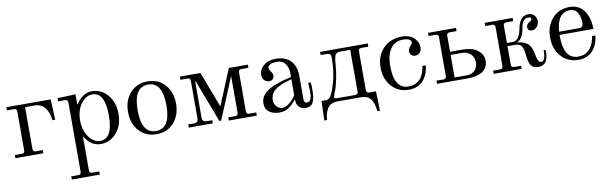

<svg xmlns="http://www.w3.org/2000/svg" viewBox="-46 -907 5189 1630"><g transform="rotate(-10 2548.5 -92.5)"><path d="M30.3 0V-27.3H90.8Q115.2 -27.3 115.2 -51.8V-387.7Q115.2 -412.1 90.8 -412.1H30.3V-439.5H412.1L419.9 -262.7H396.5Q390.1 -330.1 355 -374Q324.7 -412.1 267.1 -412.1H186.5V-51.8Q186.5 -27.3 210.9 -27.3H271.5V0Z M470.7 234.4H531.2Q555.7 234.4 555.7 210V-387.7Q555.7 -412.1 531.2 -412.1H470.7V-439.5L627 -445.3V-359.4L630.9 -358.4Q651.9 -396 688.5 -421.6Q725.1 -447.3 766.1 -447.3Q847.7 -447.3 902.8 -382.8Q958 -318.4 958 -219.7Q958 -121.1 902.8 -56.6Q847.7 7.8 766.1 7.8Q682.1 7.8 629.9 -80.1L627 -79.1V210Q627 234.4 651.4 234.4H711.9V261.7H470.7ZM766.1 -19.5Q875 -19.5 875 -219.7Q875 -419.9 766.1 -419.9Q710.9 -419.9 668.9 -363Q627 -306.2 627 -219.7Q627 -133.3 668.9 -76.4Q710.9 -19.5 766.1 -19.5Z M1096.9 -56.4Q1040 -120.6 1040 -219.7Q1040 -318.8 1096.9 -383.1Q1153.8 -447.3 1247.1 -447.3Q1340.3 -447.3 1397.2 -383.1Q1454.1 -318.8 1454.1 -219.7Q1454.1 -120.6 1397.2 -56.4Q1340.3 7.8 1247.1 7.8Q1153.8 7.8 1096.9 -56.4ZM1247.1 -419.9Q1123 -419.9 1123 -219.7Q1123 -19.5 1247.1 -19.5Q1371.1 -19.5 1371.1 -219.7Q1371.1 -419.9 1247.1 -419.9Z M1525.4 0V-27.3H1575.7Q1611.3 -27.3 1611.3 -63.5V-388.2Q1611.3 -412.1 1587.4 -412.1H1525.4V-439.5H1703.1L1820.3 -130.9L1947.8 -439.5H2111.3V-412.1H2050.8Q2026.4 -412.1 2026.4 -387.7V-51.8Q2026.4 -27.3 2050.8 -27.3H2111.3V0H1870.1V-27.3H1930.7Q1955.1 -27.3 1955.1 -51.8V-367.2H1954.6L1806.2 -10.7H1790.5L1652.3 -374.5H1646.5V-63.5Q1646.5 -27.3 1682.1 -27.3H1732.4V0Z M2184.6 -92.8Q2184.6 -184.1 2320.8 -234.4Q2382.3 -256.8 2454.1 -272.9V-310.5Q2454.1 -328.1 2449.2 -345.9Q2444.3 -363.8 2434.1 -381.1Q2423.8 -398.4 2404.8 -409.2Q2385.7 -419.9 2360.4 -419.9Q2321.3 -419.9 2304.2 -411.1Q2279.3 -398.4 2279.3 -381.8Q2279.3 -367.2 2291 -352.1Q2309.1 -330.1 2309.1 -312Q2309.1 -294.4 2299.3 -282Q2289.6 -269.5 2266.6 -269.5Q2240.7 -269.5 2224.4 -287.6Q2208 -305.7 2208 -332Q2208 -378.9 2247.1 -413.1Q2286.1 -447.3 2355.5 -447.3Q2398.9 -447.3 2432.4 -433.3Q2465.8 -419.4 2485.6 -395Q2505.4 -370.6 2515.4 -340.3Q2525.4 -310.1 2525.4 -274.4V-62Q2525.4 -49.3 2533 -42.2Q2540.5 -35.2 2548.8 -35.2Q2563 -35.2 2572.3 -42.2Q2581.5 -49.3 2585.7 -64Q2589.8 -78.6 2591.3 -93.8Q2592.8 -108.9 2592.8 -131.3Q2592.8 -153.8 2589.8 -197.8H2611.3Q2614.3 -168 2614.3 -131.3Q2614.3 -102.1 2611.6 -80.8Q2608.9 -59.6 2601.3 -37.6Q2593.8 -15.6 2577.1 -3.9Q2560.5 7.8 2535.2 7.8Q2497.6 7.8 2475.8 -13.2Q2454.1 -34.2 2454.1 -76.2L2451.2 -77.6Q2420.4 -38.6 2386.5 -15.4Q2352.5 7.8 2307.6 7.8Q2253.4 7.8 2219 -17.1Q2184.6 -42 2184.6 -92.8ZM2267.6 -103.5Q2267.6 -72.8 2288.3 -50Q2309.1 -27.3 2338.9 -27.3Q2391.6 -27.3 2454.1 -113.8V-252.4Q2386.2 -237.8 2331.1 -207Q2267.6 -171.4 2267.6 -103.5Z M2668.9 140.6 2673.8 -27.3H2715.8Q2742.2 -27.3 2761.2 -64.7Q2780.3 -102.1 2799.3 -171.9Q2823.2 -259.3 2823.2 -380.9Q2823.2 -396 2814.7 -404.1Q2806.2 -412.1 2783.2 -412.1H2734.4V-439.5H3145.5V-412.1H3085Q3060.5 -412.1 3060.5 -387.7V-51.8Q3060.5 -27.3 3085 -27.3H3143.6L3148.4 140.6H3125Q3122.6 109.9 3116.5 86.4Q3110.4 63 3097.7 42.5Q3085 22 3063 11Q3041 0 3009.8 0H2807.6Q2776.4 0 2754.4 11Q2732.4 22 2719.7 42.5Q2707 63 2700.9 86.4Q2694.8 109.9 2692.4 140.6ZM2784.7 -38.1Q2784.7 -27.3 2803.2 -27.3H2965.3Q2989.3 -27.3 2989.3 -50.3V-412.1H2902.8Q2888.7 -412.1 2879.6 -408.4Q2870.6 -404.8 2864.5 -398.4Q2858.4 -392.1 2854.7 -378.2Q2851.1 -364.3 2849.1 -348.9Q2847.2 -333.5 2845.2 -306.2Q2841.3 -250 2828.1 -185.8Q2814.9 -121.6 2799.3 -85.4Q2784.7 -49.8 2784.7 -38.1Z M3216.8 -219.7Q3216.8 -319.3 3278.8 -383.3Q3340.8 -447.3 3443.4 -447.3Q3473.1 -447.3 3497.6 -439Q3522 -430.7 3537.1 -418Q3552.2 -405.3 3562.5 -389.2Q3572.8 -373 3576.9 -358.6Q3581.1 -344.2 3581.1 -331.5Q3581.1 -304.2 3565.7 -285.9Q3550.3 -267.6 3523.9 -267.6Q3504.9 -267.6 3491.9 -279.3Q3479 -291 3479 -309.6Q3479 -336.9 3500 -357.9Q3515.6 -374 3515.6 -387.7Q3515.6 -391.1 3514.2 -394.8Q3512.7 -398.4 3507.8 -403.1Q3502.9 -407.7 3495.4 -411.4Q3487.8 -415 3473.9 -417.5Q3460 -419.9 3442.4 -419.9Q3412.1 -419.9 3387.9 -408.9Q3363.8 -397.9 3347.4 -379.4Q3331.1 -360.8 3320.3 -335Q3309.6 -309.1 3304.7 -280.5Q3299.8 -252 3299.8 -219.7Q3299.8 -19.5 3423.8 -19.5Q3460.4 -19.5 3488.3 -33.4Q3516.1 -47.4 3532.5 -70.8Q3548.8 -94.2 3557.4 -118.9Q3565.9 -143.6 3569.3 -171.4H3597.7Q3596.2 -148.9 3590.6 -126.2Q3585 -103.5 3571.8 -78.9Q3558.6 -54.2 3539.8 -35.4Q3521 -16.6 3491 -4.4Q3460.9 7.8 3423.8 7.8Q3330.6 7.8 3273.7 -56.4Q3216.8 -120.6 3216.8 -219.7Z M3665 0V-27.3H3725.6Q3750 -27.3 3750 -51.8V-387.7Q3750 -412.1 3725.6 -412.1H3665V-439.5H3906.2V-412.1H3845.7Q3821.3 -412.1 3821.3 -387.7V-249H3924.8Q4011.2 -249 4058.6 -212.9Q4105.5 -175.8 4105.5 -121.6Q4105.5 -62 4056.6 -29.3Q4036.1 -15.6 4002.7 -7.8Q3969.2 0 3936.5 0ZM3821.3 -27.3H3930.7Q3974.1 -27.3 4002 -60.5Q4021.5 -83.5 4021.5 -124Q4021.5 -168.5 3990.2 -196.8Q3963.4 -221.7 3918 -221.7H3821.3Z M4153.3 0V-27.3H4213.9Q4238.3 -27.3 4238.3 -51.8V-387.7Q4238.3 -412.1 4213.9 -412.1H4153.3V-439.5H4394.5V-412.1H4334Q4309.6 -412.1 4309.6 -387.7V-238.3H4359.4Q4377 -238.3 4391.1 -248.3Q4405.3 -258.3 4413.8 -274.9Q4422.4 -291.5 4427.5 -307.1Q4432.6 -322.8 4435.5 -338.9Q4442.9 -385.7 4466.1 -416.5Q4489.3 -447.3 4530.3 -447.3Q4564.5 -447.3 4582 -426.3Q4599.6 -405.3 4599.6 -380.4Q4599.6 -350.1 4582.3 -328.4Q4564.9 -306.6 4538.6 -306.6Q4522 -306.6 4512 -315.4Q4502 -324.2 4502 -339.4Q4502 -366.2 4527.3 -379.9Q4540.5 -386.7 4544.7 -391.4Q4548.8 -396 4548.8 -404.3Q4548.8 -410.6 4543.2 -415.3Q4537.6 -419.9 4525.9 -419.9Q4512.2 -419.9 4501.5 -414.8Q4490.7 -409.7 4484.4 -402.3Q4478 -395 4473.1 -383.8Q4468.3 -372.6 4466.1 -363.3Q4463.9 -354 4461.9 -341.8Q4447.3 -251 4398.9 -230.5V-228Q4434.6 -223.1 4457.8 -213.4Q4481 -203.6 4495.4 -185.8Q4509.8 -168 4517.3 -147Q4524.9 -126 4530.8 -91.8Q4536.1 -61 4544.7 -45.7Q4553.2 -30.3 4570.3 -30.3Q4606.4 -30.3 4606.4 -123H4624Q4624 -101.6 4622.6 -85.4Q4621.1 -69.3 4616.2 -50.8Q4611.3 -32.2 4602.5 -20.3Q4593.8 -8.3 4577.9 -0.2Q4562 7.8 4540 7.8Q4493.2 7.8 4475.3 -18.6Q4457.5 -44.9 4450.2 -114.3Q4447.8 -139.2 4444.3 -153.6Q4440.9 -168 4433.1 -182.9Q4425.3 -197.8 4410.6 -204.3Q4396 -210.9 4373 -210.9H4309.6V-51.8Q4309.6 -27.3 4334 -27.3H4394.5V0Z M4885.7 -447.3Q4922.9 -447.3 4952.4 -433.8Q4981.9 -420.4 5000.5 -398.7Q5019 -377 5031.5 -347.7Q5043.9 -318.4 5048.8 -288.8Q5053.7 -259.3 5053.7 -228.5H4761.7V-219.7Q4761.7 -19.5 4885.7 -19.5Q4922.4 -19.5 4950.2 -33.4Q4978 -47.4 4994.4 -70.8Q5010.7 -94.2 5019.3 -118.9Q5027.8 -143.6 5031.2 -171.4H5059.6Q5058.1 -148.9 5052.5 -126.2Q5046.9 -103.5 5033.7 -78.9Q5020.5 -54.2 5001.7 -35.4Q4982.9 -16.6 4952.9 -4.4Q4922.9 7.8 4885.7 7.8Q4792.5 7.8 4735.6 -56.4Q4678.7 -120.6 4678.7 -219.7Q4678.7 -318.8 4735.6 -383.1Q4792.5 -447.3 4885.7 -447.3ZM4762.7 -255.9H4931.2Q4954.1 -255.9 4962.4 -266.6Q4970.7 -277.3 4970.7 -296.4Q4970.7 -316.4 4966.8 -335.9Q4962.9 -355.5 4954.1 -375.2Q4945.3 -395 4927.7 -407.5Q4910.2 -419.9 4885.7 -419.9Q4773.4 -419.9 4762.7 -255.9Z"/></g></svg>

Font: Theano Modern
Style: Regular
Weight: 400
Designer: Alexey Kryukov
Version: Version 2.00